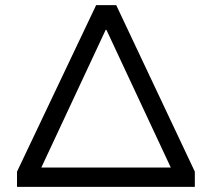

<svg xmlns="http://www.w3.org/2000/svg" viewBox="-20 -725 822 745"><path d="M46 0V-59L353 -705H431L736 -59V0ZM390 -609 124 -40 122 -75H660L659 -40L393 -609Z"/></svg>

Font: Nunito Sans 10pt SemiExpanded
Style: Regular
Weight: 400
Width: 6
Designer: Vernon Adams
Foundry: Vernon Adams
Version: Version 3.101;gftools[0.9.27]